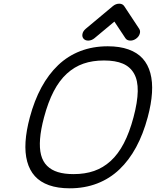

<svg xmlns="http://www.w3.org/2000/svg" viewBox="-20 -1020 844 1040"><path d="M218.5 -384.5Q200.9 -318.4 197 -267.7Q193.1 -217 202.4 -180.9Q211.7 -144.8 235 -121.7Q258.3 -98.6 293.7 -87.8Q329.1 -76.9 378.4 -76.9Q440.4 -76.9 489.6 -94Q538.8 -111.1 579.3 -147.9Q619.9 -184.8 650.5 -243.4Q681.2 -302 703.1 -384.5Q725.1 -467 726.1 -525.8Q727.1 -584.5 706.2 -621.3Q685.3 -658.2 645.3 -675.3Q605.2 -692.4 543.2 -692.4Q481.2 -692.4 432 -675.3Q382.8 -658.2 342.3 -621.3Q301.8 -584.5 271.1 -525.8Q240.5 -467 218.5 -384.5ZM357.7 0Q293 0 245.5 -16.8Q198 -33.7 168.9 -65.9Q139.9 -98.1 127.2 -145.1Q114.5 -192.1 118.3 -252Q122.1 -311.8 141.6 -384.5Q166 -475.6 204.3 -546.4Q242.7 -617.2 294.9 -667.1Q347.2 -717 415 -743.2Q482.9 -769.3 563.7 -769.3Q628.4 -769.3 675.9 -752.3Q723.4 -735.4 752.6 -703.2Q781.7 -671.1 794.4 -624Q807.1 -576.9 803.3 -517.1Q799.6 -457.3 780 -384.5Q755.6 -293.5 717.3 -222.7Q679 -151.9 626.6 -102.1Q574.2 -52.2 506.3 -26.1Q438.5 0 357.7 0ZM491.9 -813.2Q477.5 -801.3 460.4 -800.2Q443.4 -799.1 433.3 -809.6Q423.6 -820.1 426.6 -835.9Q429.7 -851.8 444.1 -863.8L591.3 -986.8Q607.2 -1000 625.7 -1000Q644 -1000 652.8 -986.8L734.1 -863.8Q741.9 -851.8 736.6 -835.9Q731.2 -820.1 715.8 -809.6Q700.4 -799.1 683.7 -800.2Q667 -801.3 659.2 -813.2L599.6 -903.1Z"/></svg>

Font: Tecnico
Style: GruesoInclinado
Weight: 700
Italic angle: -15°
Version: Version 1.3